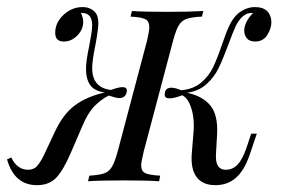

<svg xmlns="http://www.w3.org/2000/svg" viewBox="-55 -522 809 553"><path d="M181.5 -157.3 149.2 -82.3Q127.4 -31.5 106.9 -10.1Q86.3 11.3 51.6 11.3Q-13.7 11.3 -34.7 -62.9L-22.6 -68.5Q-5.6 -33.1 25.8 -33.1Q41.9 -33.1 51.2 -43.1Q60.5 -53.2 71 -74.2L102.4 -141.1Q126.6 -193.5 161.3 -219Q196 -244.4 246.8 -255.6Q216.9 -259.7 204.8 -277Q192.7 -294.4 192.7 -323.4Q192.7 -346.8 202.4 -391.9Q210.5 -433.9 210.5 -449.2Q210.5 -464.5 204.8 -473.4Q197.6 -484.7 179.8 -484.7H178.2Q184.7 -470.2 184.7 -458.9Q184.7 -437.1 167.7 -419.8Q150.8 -402.4 129 -402.4Q104 -402.4 104 -427.4Q104 -456.5 127.8 -479Q151.6 -501.6 183.1 -501.6Q208.1 -501.6 221.8 -483.1Q228.2 -473.4 228.2 -454.8Q228.2 -437.9 220.2 -394.4Q210.5 -347.6 210.5 -325.8Q210.5 -269.4 264.5 -262.9Q286.3 -271 297.6 -271Q313.7 -271 309.7 -255.6Q305.6 -239.5 288.7 -239.5Q279.8 -239.5 258.1 -246.8Q234.7 -234.7 216.1 -215.3Q197.6 -196 181.5 -157.3ZM726.6 -458.1Q726.6 -440.3 714.9 -421.4Q703.2 -402.4 679.8 -402.4Q663.7 -402.4 656 -411.7Q648.4 -421 648.4 -434.7Q648.4 -446 655.6 -460.1Q662.9 -474.2 674.2 -484.7H671.8Q662.1 -484.7 656 -482.3Q650 -479.8 642.7 -473.4Q630.6 -462.1 622.6 -444Q614.5 -425.8 602.4 -392.7Q587.1 -351.6 574.6 -325.8Q562.1 -300 539.9 -279.8Q517.7 -259.7 483.9 -254.8Q529 -245.2 551.2 -217.7Q573.4 -190.3 570.2 -133.9L566.9 -75Q565.3 -33.1 595.2 -33.1Q615.3 -33.1 629.4 -48Q643.5 -62.9 654.8 -96L668.5 -137.1H684.7L663.7 -75Q648.4 -30.6 624.2 -9.7Q600 11.3 565.3 11.3Q531.5 11.3 514.1 -8.5Q496.8 -28.2 496.8 -65.3Q496.8 -76.6 497.6 -82.3L502.4 -141.9Q503.2 -148.4 503.2 -159.7Q503.2 -191.1 494.4 -215.3Q485.5 -239.5 470.2 -247.6Q446 -238.7 433.9 -238.7Q419.4 -238.7 419.4 -249.2Q419.4 -269.4 438.7 -269.4Q449.2 -269.4 466.9 -262.1Q502.4 -265.3 524.6 -284.3Q546.8 -303.2 558.9 -328.6Q571 -354 584.7 -394.4Q596 -428.2 606 -449.2Q616.1 -470.2 630.6 -483.1Q654 -501.6 679 -501.6Q703.2 -501.6 714.9 -489.5Q726.6 -477.4 726.6 -458.1ZM351.6 -46Q351.6 -29 363.3 -23.4Q375 -17.7 406.5 -16.1L403.2 0Q366.1 -2.4 300.8 -2.4Q233.9 -2.4 198.4 0L202.4 -16.1Q230.6 -17.7 244.8 -22.6Q258.9 -27.4 267.3 -41.5Q275.8 -55.6 283.9 -85.5L368.5 -404.8Q375 -432.3 375 -443.5Q375 -461.3 363.3 -466.9Q351.6 -472.6 321 -474.2L325 -490.3Q357.3 -487.9 427.4 -487.9Q491.9 -487.9 530.6 -490.3L526.6 -474.2Q496.8 -472.6 482.7 -467.7Q468.5 -462.9 460.1 -449.2Q451.6 -435.5 443.5 -404.8L358.9 -85.5Q351.6 -54.8 351.6 -46Z"/></svg>

Font: Playfair Display SC
Style: Italic
Weight: 400
Italic angle: -14°
Designer: Claus Eggers Sørensen
Foundry: Claus Eggers Sørensen
Version: Version 1.202; ttfautohint (v1.6)